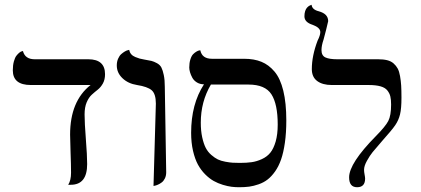

<svg xmlns="http://www.w3.org/2000/svg" viewBox="-20 -766 1748 797"><path d="M331.1 -291Q331.1 -256.8 336.4 -188.5Q341.8 -120.1 341.8 -85Q341.8 1 273.9 1H263.2Q274.9 -17.6 274.9 -48.8Q274.9 -82 272.9 -133.5Q271 -185.1 271 -207Q271 -346.2 356 -413.1H107.9Q33.2 -413.1 33.2 -474.1Q33.2 -495.1 37.6 -511Q42 -526.9 48.1 -534.7Q54.2 -542.5 60.3 -547.4Q66.4 -552.2 70.8 -553.2L75.2 -554.2Q84 -520 124 -520H346.2Q416 -520 416 -458Q416 -435.5 407.2 -419.7Q398.4 -403.8 386 -394Q373.5 -384.3 361.1 -373Q348.6 -361.8 339.8 -341.3Q331.1 -320.8 331.1 -291Z M617.2 5.9 627 -335.9Q627 -376.5 609.4 -391.6Q592.3 -406.2 548.8 -413.1Q511.7 -418.9 488.3 -441.4Q464.8 -463.9 464.8 -494.1Q464.8 -509.8 470.2 -522.2Q475.6 -534.7 483.2 -541.3Q490.7 -547.9 498 -552.2Q505.4 -556.6 510.7 -557.6L516.1 -559.1Q518.1 -548.8 524.4 -541.3Q530.8 -533.7 541.7 -529.3Q552.7 -524.9 559.6 -522.9Q566.4 -521 578.1 -519Q598.6 -515.6 608.6 -513.2Q618.7 -510.7 631.6 -503.7Q644.5 -496.6 650.1 -485.4Q655.8 -474.1 659.9 -454.3Q664.1 -434.6 664.1 -405.8L669.9 -50.8Q669.9 -36.6 664.6 -25.6Q659.2 -14.6 651.4 -8.8Q643.6 -2.9 635.7 0.5Q627.9 3.9 622.6 4.9Z M1011.7 -415H855.5Q813.5 -344.2 813.5 -256.8Q813.5 -223.1 819.3 -196.3Q825.2 -169.4 834 -152.3Q842.8 -135.3 857.2 -122.8Q871.6 -110.4 884.3 -104.2Q897 -98.1 915.5 -94.7Q934.1 -91.3 945.8 -90.6Q957.5 -89.8 975.6 -89.8Q1003.9 -89.8 1024.7 -92.8Q1045.4 -95.7 1066.9 -105.5Q1088.4 -115.2 1102.1 -132.1Q1115.7 -148.9 1124.3 -178.5Q1132.8 -208 1132.8 -249Q1132.8 -334 1106.7 -374.5Q1080.6 -415 1011.7 -415ZM972.7 11.2Q957 11.2 941.2 9.3Q925.3 7.3 905 1.2Q884.8 -4.9 866.9 -14.9Q849.1 -24.9 831.5 -42.5Q814 -60.1 801.5 -83Q789.1 -106 781.2 -139.9Q773.4 -173.8 773.4 -214.8Q773.4 -334 826.7 -416Q810.1 -416 797.4 -423.8Q784.7 -431.6 778.3 -443.4Q772 -455.1 768.8 -466.1Q765.6 -477.1 765.6 -485.8Q765.6 -504.9 770.3 -519.5Q774.9 -534.2 781.7 -541Q788.6 -547.9 795.4 -551.8Q802.2 -555.7 806.6 -556.6L811.5 -557.1Q818.8 -522 859.9 -522H993.7Q1034.7 -522 1065.2 -509.5Q1095.7 -497.1 1119.6 -468.8Q1143.6 -440.4 1156 -389.4Q1168.5 -338.4 1168.5 -266.1Q1168.5 -214.8 1162.6 -173.6Q1156.7 -132.3 1146.7 -103.8Q1136.7 -75.2 1121.8 -54.2Q1106.9 -33.2 1090.8 -20.8Q1074.7 -8.3 1053.7 -1Q1032.7 6.3 1014.2 8.8Q995.6 11.2 972.7 11.2Z M1314.5 -558.1Q1314.5 -535.2 1330.8 -527.6Q1347.2 -520 1379.4 -520H1549.3Q1571.3 -520 1587.2 -516.1Q1603 -512.2 1613.8 -502.7Q1624.5 -493.2 1630.9 -481.4Q1637.2 -469.7 1640.6 -450.2Q1644 -430.7 1645.3 -410.9Q1646.5 -391.1 1646.5 -360.8Q1646.5 -315.4 1640.6 -291.3Q1634.8 -267.1 1620.6 -246.3Q1606.4 -225.6 1567.4 -182.1Q1538.1 -148.4 1526.6 -134.3Q1515.1 -120.1 1503.2 -98.6Q1491.2 -77.1 1491.2 -61Q1491.2 -52.7 1493.4 -41.5Q1495.6 -30.3 1495.6 -24.9Q1495.6 11.2 1462.4 11.2Q1429.2 11.2 1429.2 -29.8Q1429.2 -88.4 1540.5 -201.2Q1580.1 -241.2 1591.8 -263.9Q1603.5 -286.6 1603.5 -332Q1603.5 -352.5 1600.3 -365.7Q1597.2 -378.9 1587.9 -390.6Q1578.6 -402.3 1559.3 -407.7Q1540 -413.1 1510.3 -413.1H1357.4Q1318.8 -413.1 1296.6 -429.7Q1274.4 -446.3 1274.4 -479Q1274.4 -534.2 1298.3 -597.2Q1309.6 -619.6 1309.6 -632.8Q1309.6 -651.4 1277.3 -663.1Q1243.7 -673.8 1243.7 -698.2Q1243.7 -710.9 1246.8 -720.2Q1250 -729.5 1254.4 -734.1Q1258.8 -738.8 1262.9 -741.5Q1267.1 -744.1 1270.5 -745.1L1273.4 -746.1Q1275.4 -726.1 1303.2 -719.2Q1342.3 -708.5 1342.3 -678.2Q1342.3 -675.8 1333.7 -642.1Q1325.2 -608.4 1323.2 -602.1Q1314.5 -576.7 1314.5 -558.1Z"/></svg>

Font: Linux Biolinum G
Style: Regular
Weight: 400
Designer: Philipp H. Poll
Foundry: Philipp H. Poll
Version: Version 1.1.0 ; ttfautohint (v1.6)